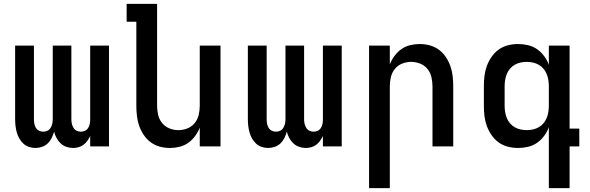

<svg xmlns="http://www.w3.org/2000/svg" viewBox="-20 -755 3040 990"><path d="M163 8Q146 8 129.5 2.5Q113 -3 100.5 -14.5Q88 -26 79.5 -41Q71 -56 66.5 -72.5Q62 -89 60 -106Q58 -123 58 -140V-520H155V-140Q155 -128 157 -117Q159 -106 165 -96Q171 -86 181.5 -81Q192 -76 203 -76Q215 -76 225 -81Q235 -86 241 -96Q247 -106 249.5 -117Q252 -128 252 -140V-520H348V-140Q348 -128 350.5 -117Q353 -106 359 -96Q365 -86 375 -81Q385 -76 397 -76Q408 -76 418.5 -81Q429 -86 435 -96Q441 -106 443 -117Q445 -128 445 -140V-520H542V0H445V-54Q439 -41 430.5 -29Q422 -17 410.5 -8.5Q399 0 385 4Q371 8 356 8Q339 8 322 2Q305 -4 292.5 -16Q280 -28 271.5 -43.5Q263 -59 259 -76Q254 -59 246.5 -43.5Q239 -28 226.5 -16Q214 -4 197 2Q180 8 163 8Z M856 8Q829 8 803.5 1Q778 -6 757 -21.5Q736 -37 721 -59.5Q706 -82 697.5 -106.5Q689 -131 686 -157.5Q683 -184 683 -210V-643H633V-735H790V-210Q790 -186 795.5 -162.5Q801 -139 816 -120.5Q831 -102 853.5 -93Q876 -84 900 -84Q924 -84 946.5 -93Q969 -102 984 -120.5Q999 -139 1004.5 -162.5Q1010 -186 1010 -210V-520H1117V0H1010V-97Q1001 -74 986 -53.5Q971 -33 950.5 -18.5Q930 -4 905.5 2Q881 8 856 8Z M1363 8Q1346 8 1329.5 2.5Q1313 -3 1300.5 -14.5Q1288 -26 1279.5 -41Q1271 -56 1266.5 -72.5Q1262 -89 1260 -106Q1258 -123 1258 -140V-520H1355V-140Q1355 -128 1357 -117Q1359 -106 1365 -96Q1371 -86 1381.5 -81Q1392 -76 1403 -76Q1415 -76 1425 -81Q1435 -86 1441 -96Q1447 -106 1449.5 -117Q1452 -128 1452 -140V-520H1548V-140Q1548 -128 1550.5 -117Q1553 -106 1559 -96Q1565 -86 1575 -81Q1585 -76 1597 -76Q1608 -76 1618.5 -81Q1629 -86 1635 -96Q1641 -106 1643 -117Q1645 -128 1645 -140V-520H1742V0H1645V-54Q1639 -41 1630.5 -29Q1622 -17 1610.5 -8.5Q1599 0 1585 4Q1571 8 1556 8Q1539 8 1522 2Q1505 -4 1492.5 -16Q1480 -28 1471.5 -43.5Q1463 -59 1459 -76Q1454 -59 1446.5 -43.5Q1439 -28 1426.5 -16Q1414 -4 1397 2Q1380 8 1363 8Z M1883 215V-520H1990V-423Q1999 -446 2014 -466.5Q2029 -487 2049.5 -501.5Q2070 -516 2094.5 -522Q2119 -528 2144 -528Q2171 -528 2196.5 -521Q2222 -514 2243 -498.5Q2264 -483 2279 -460.5Q2294 -438 2302.5 -413.5Q2311 -389 2314 -362.5Q2317 -336 2317 -310V0H2210V-310Q2210 -334 2204.5 -357.5Q2199 -381 2184 -399.5Q2169 -418 2146.5 -427Q2124 -436 2100 -436Q2076 -436 2053.5 -427Q2031 -418 2016 -399.5Q2001 -381 1995.5 -357.5Q1990 -334 1990 -310V215Z M2696 -84Q2712 -84 2728 -87.5Q2744 -91 2758 -99Q2772 -107 2782.5 -119.5Q2793 -132 2799 -147Q2805 -162 2807.5 -178Q2810 -194 2810 -210V-310Q2810 -326 2807.5 -342Q2805 -358 2799 -373Q2793 -388 2782.5 -400.5Q2772 -413 2758 -421Q2744 -429 2728 -432.5Q2712 -436 2696 -436Q2680 -436 2664 -432.5Q2648 -429 2634 -421Q2620 -413 2609.5 -400.5Q2599 -388 2593 -373Q2587 -358 2584.5 -342Q2582 -326 2582 -310V-210Q2582 -194 2584.5 -178Q2587 -162 2593 -147Q2599 -132 2609.5 -119.5Q2620 -107 2634 -99Q2648 -91 2664 -87.5Q2680 -84 2696 -84ZM2810 215V-99Q2801 -75 2785.5 -54Q2770 -33 2749 -18.5Q2728 -4 2702.5 2Q2677 8 2652 8Q2625 8 2599 1.5Q2573 -5 2551.5 -20.5Q2530 -36 2514.5 -58.5Q2499 -81 2490 -106Q2481 -131 2478 -157Q2475 -183 2475 -210V-310Q2475 -337 2478 -363Q2481 -389 2490 -414Q2499 -439 2514.5 -461.5Q2530 -484 2551.5 -499.5Q2573 -515 2599 -521.5Q2625 -528 2652 -528Q2677 -528 2702.5 -522Q2728 -516 2749 -501.5Q2770 -487 2785.5 -466Q2801 -445 2810 -421V-520H2917V-92H2967V0H2917V215Z"/></svg>

Font: Iosevka Semibold Extended
Style: Regular
Weight: 600
Width: 7
Monospace: yes
Designer: Belleve Invis
Foundry: Belleve Invis
Version: Version 32.5.0; ttfautohint (v1.8.4)